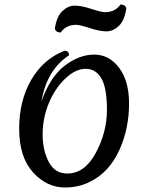

<svg xmlns="http://www.w3.org/2000/svg" viewBox="-20 -816 657 851"><path d="M278 -47Q356 -47 405 -139Q454 -231 454 -328.5Q454 -426 429.5 -468.5Q405 -511 359.5 -511Q314 -511 268 -466.5Q222 -422 195.5 -356.5Q169 -291 169 -220.5Q169 -150 196 -98.5Q223 -47 278 -47ZM552 -357Q552 -247 510 -153Q463 -49 374 -8Q326 15 268 15Q187 15 126 -52.5Q65 -120 65 -245.5Q65 -371 119 -463Q173 -555 266 -591Q286 -591 286 -571Q187 -506 164 -367Q202 -475 266.5 -524.5Q331 -574 397.5 -574Q464 -574 508 -515.5Q552 -457 552 -357ZM317 -706Q273 -706 249 -672Q228 -672 223 -689Q231 -743 256.5 -767Q282 -791 311.5 -791Q341 -791 385 -776.5Q429 -762 446 -762Q490 -762 514 -796Q535 -796 540 -779Q532 -725 506.5 -701Q481 -677 451.5 -677Q422 -677 378 -691.5Q334 -706 317 -706Z"/></svg>

Font: Merienda
Style: Regular
Weight: 400
Designer: Eduardo Rodriguez Tunni
Foundry: Eduardo Rodriguez Tunni
Version: Version 1.001